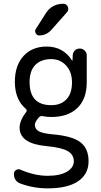

<svg xmlns="http://www.w3.org/2000/svg" viewBox="-20 -780 540 1030"><path d="M226.6 -710Q258.8 -759.8 320.3 -759.8Q336.9 -759.8 343.8 -743.7Q350.6 -727.5 339.8 -714.8L255.9 -620.1Q228.5 -589.8 190.4 -589.8Q177.7 -589.8 171.4 -602.1Q165 -614.3 171.9 -624ZM254.9 -462.9Q200.2 -462.9 169.4 -431.6Q138.7 -400.4 138.7 -339.8Q138.7 -215.8 254.9 -215.8Q306.6 -215.8 336.4 -247.1Q366.2 -278.3 366.2 -337.9Q366.2 -394.5 334.5 -428.7Q302.7 -462.9 254.9 -462.9ZM235.4 163.1Q301.8 163.1 338.9 141.1Q376 119.1 376 85Q376 49.8 343.8 30.8Q311.5 11.7 230.5 3.9Q85.9 -8.8 85 -94.7Q85 -132.8 121.1 -180.7Q127 -188.5 118.2 -196.3Q60.5 -245.1 59.6 -339.8Q59.6 -428.7 106 -479.5Q152.3 -530.3 230.5 -530.3Q318.4 -530.3 366.2 -456.1Q366.2 -455.1 368.2 -455.1Q369.1 -455.1 369.1 -456.1L370.1 -483.4Q371.1 -499 381.3 -509.3Q391.6 -519.5 408.2 -519.5Q422.9 -519.5 434.1 -508.8Q445.3 -498 445.3 -483.4V-337.9Q445.3 -249 395 -200.7Q344.7 -152.3 254.9 -152.3Q231.4 -152.3 207 -157.2Q196.3 -158.2 189.5 -151.4Q167 -126 167 -110.4Q167 -87.9 187.5 -76.2Q208 -64.5 259.8 -59.6Q367.2 -50.8 411.1 -17.1Q455.1 16.6 455.1 85Q455.1 154.3 398.9 192.4Q342.8 230.5 235.4 230.5Q161.1 230.5 90.8 205.1Q54.7 192.4 54.7 152.3Q54.7 139.6 65.9 132.3Q77.1 125 88.9 129.9Q166 163.1 235.4 163.1Z"/></svg>

Font: Rounded-X Mgen+ 2m regular
Style: Regular
Weight: 400
Designer: [Source Han Sans]
Ryoko NISHIZUKA  (kana & ideographs); Paul D. Hunt (Latin, Greek & Cyrillic); Wenlong ZHANG  (bopomofo
Version: Version 1.059.20150602